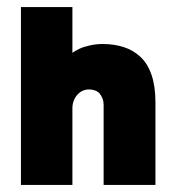

<svg xmlns="http://www.w3.org/2000/svg" viewBox="-20 -521 495 541"><path d="M39 0H184V-216Q184 -227 187.5 -236.5Q191 -246 197.5 -253.5Q204 -261 212.5 -265Q221 -269 231 -269Q240 -269 248 -266Q256 -263 261 -257Q266 -251 269 -243Q272 -235 272 -226V0H418V-232Q418 -278 407 -310Q396 -342 375.5 -361Q355 -380 328 -388.5Q301 -397 269 -397Q251 -397 233 -393Q215 -389 202.5 -383Q190 -377 184 -372V-501H39Z"/></svg>

Font: Advent Pro ExtraBold
Style: Regular
Weight: 800
Designer: VivaRado, Andreas Kalpakidis
Foundry: VivaRado, Andreas Kalpakidis
Version: Version 3.000